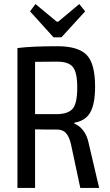

<svg xmlns="http://www.w3.org/2000/svg" viewBox="-20 -927 542 947"><path d="M244 -743 128 -871 155 -907 260 -820H267L371 -907L400 -871L283 -743ZM469 0H376L330 -216Q321 -254 305 -271Q289 -288 262 -288Q182 -288 153 -289V0H66V-690Q137 -699 263 -699Q365 -699 407 -656.5Q449 -614 449 -500Q449 -415 425.5 -373Q402 -331 347 -322V-317Q370 -309 390 -284Q410 -259 418 -218ZM153 -364H261Q318 -365 339.5 -392Q361 -419 361 -495Q361 -570 339.5 -596.5Q318 -623 261 -623Q183 -623 153 -622Z"/></svg>

Font: exo2condensed_r
Style: Regular
Weight: 400
Width: 3
Designer: Natanael Gama
Version: Version 1.001;PS 001.001;hotconv 1.0.70;makeotf.lib2.5.58329